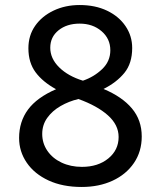

<svg xmlns="http://www.w3.org/2000/svg" viewBox="-20 -732 640 764"><path d="M305 12Q229 12 173 -14Q117 -40 86.5 -84.5Q56 -129 56 -183Q56 -248 91.5 -296Q127 -344 203 -377Q150 -406 121.5 -444.5Q93 -483 93 -540Q93 -591 120 -629.5Q147 -668 193.5 -690Q240 -712 297 -712Q359 -712 406 -689.5Q453 -667 479.5 -628Q506 -589 506 -541Q506 -480 475 -442Q444 -404 392 -378Q466 -347 505 -300.5Q544 -254 544 -189Q544 -129 513 -83.5Q482 -38 428 -13Q374 12 305 12ZM310 -411Q354 -426 386.5 -457Q419 -488 419 -532Q419 -578 384 -608Q349 -638 297 -638Q246 -638 213 -611.5Q180 -585 180 -542Q180 -499 215.5 -464Q251 -429 310 -411ZM306 -68Q370 -68 411 -101.5Q452 -135 452 -187Q452 -235 409.5 -273Q367 -311 292 -338Q254 -329 221 -310Q188 -291 168 -263Q148 -235 148 -199Q148 -162 168.5 -132Q189 -102 225 -85Q261 -68 306 -68Z"/></svg>

Font: ABeeZee
Style: Regular
Weight: 400
Designer: Anja Meiners
Foundry: Anja Meiners
Version: Version 1.003; ttfautohint (v1.8.3)